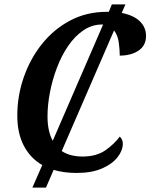

<svg xmlns="http://www.w3.org/2000/svg" viewBox="-20 -780 687 877"><path d="M128 77 173 -26Q118 -58 88.5 -115Q59 -172 59 -252Q59 -342 88.5 -427Q118 -512 172 -579.5Q226 -647 301 -686.5Q376 -726 468 -726Q473 -726 477 -726L491 -760H553L536 -721Q591 -710 619 -682.5Q647 -655 647 -616Q647 -572 613 -549Q579 -526 527 -526Q527 -553 522.5 -586Q518 -619 501 -641L262 -90Q300 -65 357 -65Q421 -65 462 -94Q503 -123 527 -156Q532 -152 536.5 -143.5Q541 -135 541 -124Q541 -93 517 -62Q493 -31 446 -10.5Q399 10 330 10Q272 10 225 -4L190 77ZM197 -248Q197 -180 221 -137L451 -668H446Q400 -668 361 -641.5Q322 -615 291.5 -570.5Q261 -526 240 -470.5Q219 -415 208 -357.5Q197 -300 197 -248Z"/></svg>

Font: Noto Serif SemiCondensed SemiBold
Style: Italic
Weight: 600
Width: 4
Italic angle: -12°
Designer: Monotype Design Team
Foundry: Monotype Imaging Inc.
Version: Version 2.014; ttfautohint (v1.8.4.7-5d5b)